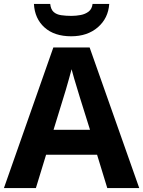

<svg xmlns="http://www.w3.org/2000/svg" viewBox="-20 -959 730 979"><path d="M527 0 475 -170H215L163 0H0L252 -717H437L690 0ZM387 -463Q382 -480 374 -506Q366 -532 358 -559Q350 -586 345 -606Q340 -586 331.5 -556.5Q323 -527 315.5 -500.5Q308 -474 304 -463L253 -297H439ZM537 -939Q532 -866 479 -820Q426 -774 343 -774Q257 -774 207 -819Q157 -864 153 -939H236Q239 -911 253.5 -898Q268 -885 292 -881.5Q316 -878 344 -878Q368 -878 391.5 -882.5Q415 -887 432 -900Q449 -913 452 -939Z"/></svg>

Font: Noto Sans Kawi
Style: Bold
Weight: 700
Designer: Fadhl Haqq
Version: Version 1.000